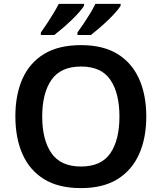

<svg xmlns="http://www.w3.org/2000/svg" viewBox="-20 -957 831 987"><path d="M732 -358Q732 -247 695 -164.5Q658 -82 584 -36Q510 10 396 10Q281 10 206.5 -36Q132 -82 95.5 -165Q59 -248 59 -359Q59 -470 95.5 -552Q132 -634 206.5 -679.5Q281 -725 397 -725Q510 -725 584 -679.5Q658 -634 695 -551.5Q732 -469 732 -358ZM197 -358Q197 -238 244.5 -169.5Q292 -101 396 -101Q501 -101 547.5 -169.5Q594 -238 594 -358Q594 -478 547.5 -546.5Q501 -615 397 -615Q292 -615 244.5 -546.5Q197 -478 197 -358ZM600 -927Q592 -914 574.5 -894Q557 -874 534 -852Q511 -830 488 -810.5Q465 -791 447 -777H378V-790Q392 -809 409.5 -835Q427 -861 443.5 -888Q460 -915 470 -937H600ZM412 -927Q404 -914 386.5 -894Q369 -874 346 -852Q323 -830 300 -810.5Q277 -791 259 -777H190V-790Q204 -809 221 -835Q238 -861 254.5 -888Q271 -915 282 -937H412Z"/></svg>

Font: Noto Sans Javanese SemiBold
Style: Regular
Weight: 600
Version: Version 2.004